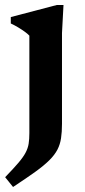

<svg xmlns="http://www.w3.org/2000/svg" viewBox="-26 -491 338 765"><path d="M91 -349Q84.5 -356 72.8 -364.5Q61 -373 46.5 -381.8Q32 -390.5 17 -397.5V-423L200 -471H227L221 -359.5V2.5Q221 35 217.2 59.8Q213.5 84.5 202.8 105.2Q192 126 170.8 147.2Q149.5 168.5 114 194Q78.5 219.5 26 254L-5.5 215Q28 180.5 47.5 157.5Q67 134.5 76.2 116.8Q85.5 99 88.2 81.2Q91 63.5 91 39Z"/></svg>

Font: Newsreader SemiBold
Style: Regular
Weight: 600
Designer: Hugues Gentile
Foundry: Production Type
Version: Version 1.003